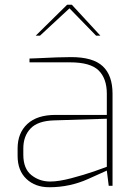

<svg xmlns="http://www.w3.org/2000/svg" viewBox="-20 -781 580 807"><path d="M54 -126V-157Q54 -222 95 -260Q136 -298 213 -298H429V-387Q429 -451 394.5 -485Q360 -519 274 -519H104V-535L132 -536Q229 -541 279 -541Q371 -541 412 -502.5Q453 -464 453 -387V0H437L429 -64Q427 -63 350 -28.5Q273 6 187 6Q128 6 91 -29Q54 -64 54 -126ZM429 -80V-282L207 -275Q139 -273 108.5 -241Q78 -209 78 -157V-131Q78 -72 112 -45Q146 -18 191 -18Q227 -18 280 -32Q333 -46 375 -60.5Q417 -75 429 -80ZM262 -761H282L402 -631H384L272 -746L148 -631H130Z"/></svg>

Font: Exo Thin
Style: Regular
Weight: 250
Designer: Natanael Gama
Foundry: Natanael Gama
Version: Version 1.500; ttfautohint (v1.6)